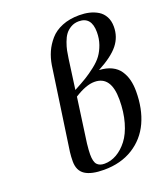

<svg xmlns="http://www.w3.org/2000/svg" viewBox="-137 -830 792 927"><g transform="rotate(-20 259.0 -366.5)"><path d="M108.9 -85Q108.9 -108.9 111.8 -132.8L172.9 -556.2Q178.7 -591.8 192.1 -622.1Q205.6 -652.3 229 -679.4Q252.4 -706.5 290.8 -722.2Q329.1 -737.8 378.9 -737.8Q406.7 -737.8 430.4 -732.2Q454.1 -726.6 474.4 -714.4Q494.6 -702.1 506.3 -680.4Q518.1 -658.7 518.1 -628.9Q518.1 -576.2 485.8 -535.9Q453.6 -495.6 378.9 -456.1Q416 -454.1 442.6 -441.2Q469.2 -428.2 484.1 -406Q499 -383.8 505.6 -357.4Q512.2 -331.1 512.2 -298.8Q512.2 -209 481 -141.1Q449.7 -73.2 387 -34.2Q324.2 4.9 237.8 4.9Q173.3 4.9 141.1 -16.1Q108.9 -37.1 108.9 -85ZM199.2 -87.9Q199.2 -50.3 211.9 -36.1Q224.6 -22 250 -22Q282.7 -22 313 -39.3Q343.3 -56.6 368.2 -88.9Q393.1 -121.1 408 -173.1Q422.9 -225.1 422.9 -289.1Q422.9 -410.2 337.9 -410.2Q294.9 -410.2 234.9 -372.1L203.1 -143.1Q199.2 -107.4 199.2 -87.9ZM238.8 -404.8Q277.3 -425.3 301.5 -439.9Q325.7 -454.6 353.3 -476.1Q380.9 -497.6 396.2 -518.8Q411.6 -540 421.9 -569.1Q432.1 -598.1 432.1 -631.8Q432.1 -710.9 367.2 -710.9Q344.2 -710.9 326.2 -700.4Q308.1 -689.9 297.1 -675Q286.1 -660.2 278.1 -637.9Q270 -615.7 266.4 -597.9Q262.7 -580.1 259.8 -558.1Z"/></g></svg>

Font: Dehuti
Style: Bold-Italic
Weight: 700
Version: Version 1.2